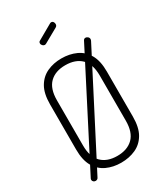

<svg xmlns="http://www.w3.org/2000/svg" viewBox="-235 -1053 1018 1176"><g transform="rotate(-30 274.0 -465.0)"><path d="M273 6Q217 6 171.5 -15Q126 -36 99.5 -81.5Q73 -127 73 -203V-522Q73 -598 99.5 -643.5Q126 -689 171.5 -710Q217 -731 273 -731Q330 -731 376 -710Q422 -689 448.5 -643.5Q475 -598 475 -522V-203Q475 -127 448.5 -81.5Q422 -36 376 -15Q330 6 273 6ZM273 -42Q344 -42 384.5 -81.5Q425 -121 425 -203V-522Q425 -604 385 -643.5Q345 -683 273 -683Q202 -683 162 -643.5Q122 -604 122 -522V-203Q122 -121 162 -81.5Q202 -42 273 -42ZM81 24Q73 24 66.5 18.5Q60 13 60 5Q60 -2 63 -6L449 -757Q454 -767 465 -767Q473 -767 480.5 -760.5Q488 -754 488 -745Q488 -739 485 -733L101 11Q98 18 92.5 21Q87 24 81 24ZM228 -853Q220 -853 213 -860Q206 -867 206 -876Q206 -887 215 -891L322 -952Q326 -954 330 -954Q339 -954 344 -947Q349 -940 349 -931Q349 -918 338 -912L238 -856Q236 -855 233 -854Q230 -853 228 -853Z"/></g></svg>

Font: Dosis Light
Style: Regular
Weight: 300
Designer: EdgarTolentino, PabloImpallari, IginoMarini
Foundry: EdgarTolentino, PabloImpallari, IginoMarini
Version: Version 3.001; ttfautohint (v1.8.2)